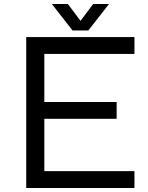

<svg xmlns="http://www.w3.org/2000/svg" viewBox="-20 -938 736 958"><path d="M420.9 -786.1H341.8L238.8 -918H318.8L381.8 -834L444.8 -918H523.9ZM650.9 0H110.8V-752.9H650.9V-668.9H201.2V-429.2H562V-345.2H201.2V-84H650.9Z"/></svg>

Font: Standard
Style: Regular
Weight: 400
Designer: Bryce Wilner
Version: Version 2.000;PS 2.0;hotconv 16.6.51;makeotf.lib2.5.65220 DE